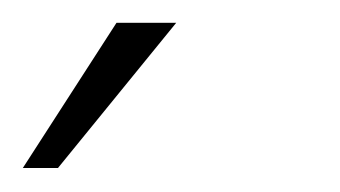

<svg xmlns="http://www.w3.org/2000/svg" viewBox="-70 -56 290 164"><path d="M-50.5 87.5H-20.5L80.5 -36.5H29.5Z"/></svg>

Font: Anybody UltraCondensed Thin ExtraLight
Style: Italic
Weight: 250
Italic angle: -10°
Version: Version 1.111